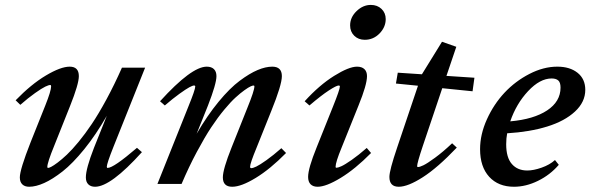

<svg xmlns="http://www.w3.org/2000/svg" viewBox="-20 -729 2340 761"><path d="M95.7 11.2Q78.1 11.2 68.4 1.7Q58.6 -7.8 58.6 -25.9Q58.6 -56.6 101.1 -164.6L159.2 -310.1Q182.6 -368.7 182.6 -386.7Q182.6 -392.1 179.2 -392.1Q172.9 -392.1 159.2 -385.5Q145.5 -378.9 118.9 -360.1Q92.3 -341.3 60.5 -313.5L42 -331.5Q103.5 -395 162.1 -429.9Q220.7 -464.8 256.3 -464.8Q292.5 -464.8 292.5 -427.2Q292.5 -396 257.8 -309.1L195.3 -152.3Q167.5 -84.5 167.5 -66.9Q167.5 -63.5 171.4 -63.5Q174.3 -63.5 183.1 -67.9Q191.9 -72.3 208.5 -84.7Q225.1 -97.2 245.1 -116Q265.1 -134.8 291.3 -166.5Q317.4 -198.2 344 -237.8Q370.6 -277.3 402.1 -335.4Q433.6 -393.6 463.4 -460.9H555.2L429.7 -147Q403.3 -80.6 403.3 -67.9Q403.3 -63.5 406.7 -63.5Q430.2 -63.5 522.9 -143.1L542.5 -126Q418.9 11.2 356.9 11.2Q339.8 11.2 330.1 1.7Q320.3 -7.8 320.3 -25.9Q320.3 -60.5 352.5 -143.1L403.3 -270Q359.9 -194.3 314 -137.7Q268.1 -81.1 228.3 -49.8Q188.5 -18.6 155.3 -3.7Q122.1 11.2 95.7 11.2Z M604 0 726.6 -306.6Q753.9 -373.5 753.9 -386.2Q753.9 -390.1 749 -390.1Q743.7 -390.1 730.5 -383.1Q717.3 -376 691.2 -357.2Q665 -338.4 633.3 -311L614.3 -327.6Q738.8 -464.8 799.3 -464.8Q817.9 -464.8 827.9 -455.1Q837.9 -445.3 837.9 -427.2Q837.9 -397 804.2 -310.5L759.3 -198.7Q801.8 -271.5 846.4 -325.7Q891.1 -379.9 930.2 -408.9Q969.2 -438 1001 -451.4Q1032.7 -464.8 1059.1 -464.8Q1097.2 -464.8 1097.2 -427.2Q1097.2 -392.6 1055.2 -289.1L997.1 -144Q971.2 -81.5 971.2 -67.9Q971.2 -62.5 976.1 -62.5Q982.4 -62.5 995.8 -68.8Q1009.3 -75.2 1036.1 -94.2Q1063 -113.3 1095.2 -141.6L1113.8 -122.6Q1050.8 -58.6 993.4 -23.7Q936 11.2 900.4 11.2Q863.3 11.2 863.3 -25.9Q863.3 -58.1 897.9 -144.5L960.4 -301.3Q988.3 -369.6 988.3 -386.7Q988.3 -390.1 984.4 -390.1Q981.4 -390.1 973.1 -386.5Q964.8 -382.8 948.7 -371.3Q932.6 -359.9 913.6 -342.5Q894.5 -325.2 868.9 -294.4Q843.3 -263.7 817.4 -224.6Q791.5 -185.5 760.3 -127.2Q729 -68.8 699.7 0Z M1425.8 -571.3Q1400.4 -571.3 1384 -587.4Q1367.7 -603.5 1367.7 -628.4Q1367.7 -660.2 1393.1 -684.8Q1418.5 -709.5 1449.7 -709.5Q1475.6 -709.5 1492.2 -693.6Q1508.8 -677.7 1508.8 -653.3Q1508.8 -621.6 1484.4 -596.4Q1460 -571.3 1425.8 -571.3ZM1238.8 11.2Q1220.7 11.2 1210.9 1.2Q1201.2 -8.8 1201.2 -27.8Q1201.2 -61.5 1234.9 -144.5L1299.8 -306.6Q1327.1 -374.5 1327.1 -386.2Q1327.1 -390.1 1322.3 -390.1Q1313.5 -390.1 1283.2 -370.4Q1252.9 -350.6 1206.5 -311L1187.5 -327.6Q1245.6 -391.6 1304.2 -428.2Q1362.8 -464.8 1395 -464.8Q1414.1 -464.8 1424.3 -455.1Q1434.6 -445.3 1434.6 -427.2Q1434.6 -393.1 1400.9 -310.5L1334 -144Q1310.1 -85.9 1310.1 -67.9Q1310.1 -64 1313 -64Q1319.3 -64 1333 -70.1Q1346.7 -76.2 1374 -95.2Q1401.4 -114.3 1433.6 -142.6L1450.7 -122.6Q1388.2 -59.1 1330.3 -23.9Q1272.5 11.2 1238.8 11.2Z M1560.5 11.2Q1523.4 11.2 1523.4 -27.8Q1523.4 -53.7 1554.2 -144.5L1636.7 -389.2L1549.3 -397.9L1556.6 -440.9L1652.3 -434.6L1731.9 -563.5L1788.6 -543.5L1749.5 -428.2L1860.4 -420.9L1853 -367.2L1732.9 -379.4L1655.3 -148.9Q1633.3 -83 1633.3 -70.3Q1633.3 -66.9 1636.7 -66.9Q1643.6 -66.9 1658.4 -74Q1673.3 -81.1 1704.3 -103.8Q1735.4 -126.5 1772 -161.1L1790.5 -144Q1714.4 -64 1655.5 -26.4Q1596.7 11.2 1560.5 11.2Z M2017.1 11.2Q1955.1 11.2 1918.9 -28.3Q1882.8 -67.9 1882.8 -137.7Q1882.8 -196.3 1909.9 -256.1Q1937 -315.9 1979.7 -361.6Q2022.5 -407.2 2078.4 -436Q2134.3 -464.8 2189 -464.8Q2238.8 -464.8 2269.3 -440.4Q2299.8 -416 2299.8 -373Q2299.8 -324.7 2259 -286.9Q2218.3 -249 2148.9 -227.5Q2079.6 -206.1 1990.2 -200.7Q1986.3 -181.2 1986.3 -157.2Q1986.3 -104.5 2008.8 -78.9Q2031.2 -53.2 2069.8 -53.2Q2094.7 -53.2 2126.7 -64.5Q2158.7 -75.7 2179.7 -94.7L2194.8 -75.7Q2160.2 -35.6 2112.3 -12.2Q2064.5 11.2 2017.1 11.2ZM2166.5 -418Q2120.1 -418 2073.2 -367.9Q2026.4 -317.9 2002.4 -248Q2095.7 -256.3 2148.7 -291.5Q2201.7 -326.7 2201.7 -381.8Q2201.7 -402.3 2192.6 -410.2Q2183.6 -418 2166.5 -418Z"/></svg>

Font: Elstob 6pt SemiBold
Style: Italic
Weight: 600
Italic angle: -20°
Designer: Peter S. Baker
Version: Version 1.015